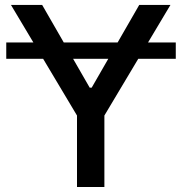

<svg xmlns="http://www.w3.org/2000/svg" viewBox="-20 -747 727 767"><path d="M397 0H287.6V-285.5L152.3 -512.1H5V-577.4H113.3L23.8 -727.3H148.4L234.7 -577.4H449.9L536.2 -727.3H660.9L571.4 -577.4H682.2V-512.1H532.3L397 -285.5ZM346.2 -396.7 412.6 -512.1H272L338.4 -396.7Z"/></svg>

Font: Linik Sans Medium
Style: Regular
Weight: 500
Designer: Rasmus Andersson (font), Cristiano Sobral (main changes)
Foundry: rsms
Version: Version 3.018;June 1, 2022;FontCreator 14.0.0.2814 64-bit; t